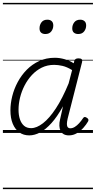

<svg xmlns="http://www.w3.org/2000/svg" viewBox="-20 -918 662 1326"><path d="M182 17Q142 17 113 -4Q84 -25 68 -63.5Q52 -102 52 -156Q52 -203 64.5 -253.5Q77 -304 102.5 -351.5Q128 -399 165 -436.5Q202 -474 250.5 -496.5Q299 -519 359 -519Q391 -519 425 -509.5Q459 -500 489 -481L493 -497Q496 -507 503 -511Q510 -515 522 -515Q539 -515 544.5 -508.5Q550 -502 547 -490L447 -98Q442 -76 442 -61.5Q442 -47 448 -39.5Q454 -32 466 -32Q481 -32 496.5 -41.5Q512 -51 526.5 -67Q541 -83 553 -101Q558 -109 564 -110Q570 -111 579 -105Q589 -99 590.5 -92.5Q592 -86 588 -79Q576 -58 556.5 -36Q537 -14 511.5 1.5Q486 17 456 17Q434 17 419.5 8.5Q405 0 398 -14.5Q391 -29 390 -49.5Q389 -70 395 -94Q400 -116 405 -138.5Q410 -161 415 -184Q376 -113 336 -68.5Q296 -24 257.5 -3.5Q219 17 182 17ZM108 -160Q108 -123 117.5 -94.5Q127 -66 146 -49.5Q165 -33 195 -33Q233 -33 277 -67Q321 -101 366 -169.5Q411 -238 454 -342L478 -434Q442 -456 411.5 -463Q381 -470 354 -470Q307 -470 268.5 -451Q230 -432 200 -399.5Q170 -367 149.5 -327Q129 -287 118.5 -244Q108 -201 108 -160ZM293 -683Q275 -683 264 -692.5Q253 -702 253 -722Q253 -746 266.5 -764Q280 -782 307 -782Q326 -782 337 -772Q348 -762 348 -742Q348 -719 334 -701Q320 -683 293 -683ZM520 -683Q502 -683 490.5 -692.5Q479 -702 479 -722Q479 -746 493 -764Q507 -782 534 -782Q552 -782 563.5 -772Q575 -762 575 -742Q575 -719 561 -701Q547 -683 520 -683ZM0 378H622V388H0ZM0 -20H622V0H0ZM0 -505H622V-500H0ZM0 -898H622V-888H0Z"/></svg>

Font: Playwrite DE SAS Guides
Style: Regular
Weight: 400
Designer: Veronika Burian, José Scaglione
Foundry: TypeTogether
Version: Version 1.003